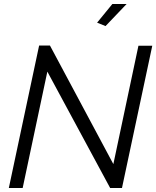

<svg xmlns="http://www.w3.org/2000/svg" viewBox="-20 -937 780 957"><path d="M506 -807 464 -824 540 -917H611ZM175 -710H229L545 -119L670 -709H739L588 0H529L216 -580L93 0H24Z"/></svg>

Font: Raleway-v4020
Style: Italic
Weight: 400
Italic angle: -12°
Designer: Matt McInerney, Pablo Impallari, Rodrigo Fuenzalida
Foundry: Matt McInerney, Pablo Impallari, Rodrigo Fuenzalida
Version: Version 4.020;PS 004.020;hotconv 1.0.88;makeotf.lib2.5.64775